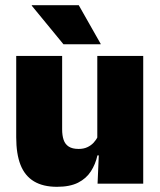

<svg xmlns="http://www.w3.org/2000/svg" viewBox="-20 -708 618 740"><path d="M219.5 -492.5V-209.5Q219.5 -186 225.2 -169Q231 -152 245 -143Q259 -134 283 -134Q302 -134 316.2 -140.5Q330.5 -147 340.8 -158Q351 -169 357 -182L384 -109H355.5Q348 -75 330.2 -47.5Q312.5 -20 281 -4Q249.5 12 199.5 12Q146 12 111 -9Q76 -30 59.2 -72.2Q42.5 -114.5 42.5 -179V-492.5ZM532 -492.5V0H356L361.5 -126.5L355 -144.5V-492.5ZM283.5 -688 368 -539V-537.5H224.5L102.5 -686V-688Z"/></svg>

Font: Anek Gurmukhi ExtraBold
Style: Regular
Weight: 800
Designer: Sarang Kulkarni (Gurmukhi), Yesha Goshar (Latin)
Foundry: Ek Type
Version: Version 1.003